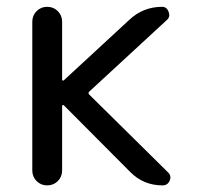

<svg xmlns="http://www.w3.org/2000/svg" viewBox="-20 -567 583 566"><path d="M163.1 -332Q163.1 -330.1 165 -329.6Q167 -329.1 168 -330.1L360.4 -507.8Q401.4 -546.9 458 -546.9Q471.7 -546.9 477.1 -532.2Q482.4 -517.6 472.7 -508.8L244.1 -297.9Q238.3 -293 243.2 -288.1L474.6 -59.6Q482.4 -52.7 482.4 -43.9Q482.4 -40 480.5 -35.2Q474.6 -20.5 459 -20.5Q403.3 -20.5 364.3 -59.6L168 -256.8Q167 -257.8 165 -257.3Q163.1 -256.8 163.1 -253.9V-64.5Q163.1 -45.9 150.4 -33.2Q137.7 -20.5 119.1 -20.5Q100.6 -20.5 87.9 -33.2Q75.2 -45.9 75.2 -64.5V-502.9Q75.2 -521.5 87.9 -534.2Q100.6 -546.9 119.1 -546.9Q137.7 -546.9 150.4 -534.2Q163.1 -521.5 163.1 -502.9Z"/></svg>

Font: Gen Jyuu Gothic P Regular
Style: Regular
Weight: 400
Designer: [Source Han Sans]
Ryoko NISHIZUKA  (kana & ideographs); Paul D. Hunt (Latin, Greek & Cyrillic); Wenlong ZHANG  (bopomofo
Version: Version 1.002.20150607